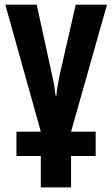

<svg xmlns="http://www.w3.org/2000/svg" viewBox="-20 -567 484 827"><path d="M440.9 -546.9 286.1 0H392.1V105H286.1V240.2H155.8V105H50.8V0H155.8L2.9 -546.9H138.2L204.1 -244.1Q210.9 -216.3 214.1 -194.6Q217.3 -172.9 219.2 -155.8H223.1Q224.1 -173.3 227.5 -193.8Q231 -214.4 235.8 -238.8L306.2 -546.9Z"/></svg>

Font: Open Sans Condensed
Style: Regular
Weight: 400
Width: 3
Designer: Monotype Design Team
Foundry: Monotype Imaging Inc.
Version: Version 3.000